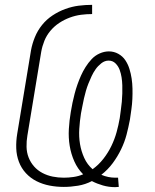

<svg xmlns="http://www.w3.org/2000/svg" viewBox="-20 -763 640 792"><path d="M455 9Q429 9 404.5 2Q380 -5 359 -16Q332 -2 302 3Q272 8 243 8Q213 8 184.5 2.5Q156 -3 131 -15.5Q106 -28 87 -48.5Q68 -69 58 -95.5Q48 -122 47 -151.5Q46 -181 51 -211L108 -556Q113 -583 124 -610Q135 -637 153.5 -660Q172 -683 197 -699.5Q222 -716 249.5 -726Q277 -736 304.5 -739.5Q332 -743 360 -743V-705Q337 -705 314 -702Q291 -699 268 -690.5Q245 -682 224.5 -668.5Q204 -655 188 -636Q172 -617 163 -594.5Q154 -572 150 -549L93 -204Q89 -181 89.5 -157.5Q90 -134 98 -113.5Q106 -93 120.5 -76.5Q135 -60 155 -49.5Q175 -39 197.5 -34.5Q220 -30 243 -30Q263 -30 283.5 -33Q304 -36 323 -44Q300 -67 286.5 -97.5Q273 -128 267.5 -161.5Q262 -195 264 -230.5Q266 -266 272 -301Q275 -320 279 -339Q283 -358 288 -377Q293 -396 299.5 -414.5Q306 -433 314 -451Q322 -469 333 -486.5Q344 -504 358 -519Q372 -534 391 -542.5Q410 -551 429 -551Q450 -551 468 -541Q486 -531 497 -514.5Q508 -498 514 -478.5Q520 -459 523 -439Q526 -419 526.5 -397.5Q527 -376 526 -354.5Q525 -333 522 -312Q519 -291 516 -270Q510 -238 502 -207.5Q494 -177 479.5 -147Q465 -117 445 -90Q425 -63 398 -42Q412 -36 426.5 -33Q441 -30 456 -30Q459 -30 461.5 -30Q464 -30 467 -30L470 8Q466 8 462 8.5Q458 9 455 9ZM362 -65Q387 -83 406.5 -108Q426 -133 439.5 -161Q453 -189 461 -218Q469 -247 474 -276Q476 -293 478.5 -309.5Q481 -326 482.5 -343Q484 -360 484.5 -377Q485 -394 484.5 -411Q484 -428 481.5 -444Q479 -460 473.5 -475Q468 -490 456.5 -501.5Q445 -513 428 -513Q412 -513 398 -502Q384 -491 374.5 -477.5Q365 -464 358 -449Q351 -434 345 -419Q339 -404 334.5 -388.5Q330 -373 326.5 -357.5Q323 -342 320 -326Q317 -310 314 -295Q309 -263 307 -231Q305 -199 310 -169Q315 -139 327.5 -111.5Q340 -84 362 -65Z"/></svg>

Font: Iosevka Curly Slab XLtEx
Style: Italic
Weight: 200
Width: 7
Italic angle: -9°
Monospace: yes
Designer: Belleve Invis
Foundry: Belleve Invis
Version: Version 11.1.0; ttfautohint (v1.8.3)